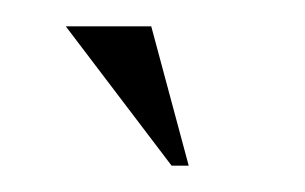

<svg xmlns="http://www.w3.org/2000/svg" viewBox="-20 -870 232 146"><path d="M95 -850H30L110.5 -744H123.5Z"/></svg>

Font: Picaflor 24 pt
Style: Regular
Weight: 400
Designer: Ariel Martín Pérez
Foundry: Tunera Type Foundry
Version: Version 1.000;hotconv 1.0.109;makeotfexe 2.5.65596